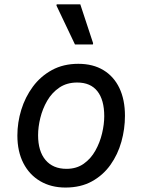

<svg xmlns="http://www.w3.org/2000/svg" viewBox="-20 -826 640 862"><path d="M274 16Q209.5 16 160.8 -12.5Q112 -41 85 -93.5Q58 -146 58 -217.5Q58 -276 75.5 -333Q93 -390 127.5 -436.8Q162 -483.5 213.2 -511.5Q264.5 -539.5 331.5 -539.5Q397.5 -539.5 444.2 -511.2Q491 -483 516 -430.8Q541 -378.5 541 -306Q541 -247 525 -189.8Q509 -132.5 476 -86Q443 -39.5 392.8 -11.8Q342.5 16 274 16ZM278.5 -68Q323.5 -68 355.8 -90.8Q388 -113.5 408.2 -149.8Q428.5 -186 438.2 -227Q448 -268 448 -304.5Q448 -377.5 417.2 -416.5Q386.5 -455.5 326.5 -455.5Q280 -455.5 246.5 -432.8Q213 -410 192 -373.8Q171 -337.5 161 -296.5Q151 -255.5 151 -219Q151 -147 184.5 -107.5Q218 -68 278.5 -68ZM316.5 -626.5 233.5 -801 234.5 -806.5H340.5L398 -632L397 -626.5Z"/></svg>

Font: Google Sans Code
Style: Italic
Weight: 400
Italic angle: -10°
Monospace: yes
Designer: Google Sans Code Authors
Foundry: Google LLC
Version: Version 6.000